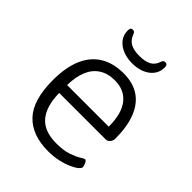

<svg xmlns="http://www.w3.org/2000/svg" viewBox="-204 -827 946 946"><g transform="rotate(45 269.5 -353.5)"><path d="M294 6Q182 6 122.5 -57Q63 -120 63 -259Q63 -347 88.5 -407Q114 -467 164 -498Q214 -529 287 -529Q352 -529 396 -499.5Q440 -470 462.5 -412.5Q485 -355 485 -270Q485 -263 481 -255Q477 -247 470 -241.5Q463 -236 455 -236H130Q131 -144 171 -97Q211 -50 295 -50Q345 -50 377.5 -61Q410 -72 428 -83.5Q446 -95 451 -95Q457 -95 461 -88.5Q465 -82 468 -73.5Q471 -65 471 -60Q471 -51 457 -40Q443 -29 419 -18.5Q395 -8 363 -1Q331 6 294 6ZM130 -291H420Q420 -382 383.5 -428Q347 -474 280 -474Q232 -474 198.5 -452.5Q165 -431 148 -390.5Q131 -350 130 -291ZM280 -593Q244 -593 215 -605Q186 -617 168.5 -639Q151 -661 151 -692Q151 -703 154.5 -708Q158 -713 166 -713Q173 -713 177 -710Q181 -707 185 -697Q195 -669 218 -656.5Q241 -644 280 -644Q320 -644 343 -656.5Q366 -669 375 -697Q378 -707 382.5 -710Q387 -713 393 -713Q401 -713 405 -708Q409 -703 409 -692Q409 -661 392 -639Q375 -617 346.5 -605Q318 -593 280 -593Z"/></g></svg>

Font: Asap Light
Style: Regular
Weight: 300
Designer: Pablo Cosgaya
Foundry: Omnibus-Type
Version: Version 3.001